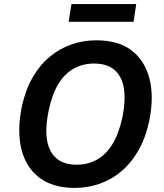

<svg xmlns="http://www.w3.org/2000/svg" viewBox="-20 -913 807 943"><path d="M347 10Q241 10 174.5 -39.5Q108 -89 85.5 -179Q63 -269 87 -389Q105 -471 140 -532Q175 -593 223.5 -633.5Q272 -674 330 -694.5Q388 -715 453 -715Q561 -715 626 -665.5Q691 -616 714 -527Q737 -438 713 -319Q695 -235 659.5 -173.5Q624 -112 576 -71.5Q528 -31 469.5 -10.5Q411 10 347 10ZM356 -104Q412 -104 456.5 -129Q501 -154 532.5 -205.5Q564 -257 581 -336Q607 -466 571 -533.5Q535 -601 442 -601Q388 -601 343 -576.5Q298 -552 267 -501.5Q236 -451 219 -370Q192 -240 228 -172Q264 -104 356 -104ZM317 -806 331 -893H649L636 -806Z"/></svg>

Font: Nunito Sans 7pt SemiCondensed
Style: Bold Italic
Weight: 700
Width: 4
Italic angle: -9°
Designer: Vernon Adams
Foundry: Vernon Adams
Version: Version 3.101;gftools[0.9.27]